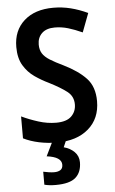

<svg xmlns="http://www.w3.org/2000/svg" viewBox="-63 -766 627 1047"><g transform="rotate(-5 251.0 -242.0)"><path d="M463 -196Q463 -101 399 -45.5Q335 10 226 10Q176 10 128.5 0Q81 -10 43 -29V-149Q85 -129 134 -113.5Q183 -98 231 -98Q288 -98 314.5 -124Q341 -150 341 -189Q341 -233 307 -259.5Q273 -286 210 -318Q172 -336 135 -361.5Q98 -387 74 -427Q50 -467 50 -528Q50 -618 109 -671Q168 -724 269 -724Q318 -724 364 -712.5Q410 -701 457 -679L418 -576Q376 -595 340.5 -605.5Q305 -616 268 -616Q222 -616 197.5 -592.5Q173 -569 173 -531Q173 -502 185.5 -482Q198 -462 226 -444.5Q254 -427 298 -406Q377 -367 420 -321Q463 -275 463 -196ZM341 128Q341 182 308.5 211Q276 240 199 240Q163 240 137 233V162Q150 165 167 167.5Q184 170 197 170Q218 170 231 161.5Q244 153 244 133Q244 90 163 80L202 0H277L260 39Q295 48 318 71Q341 94 341 128Z"/></g></svg>

Font: Noto Sans Telugu SemiCondensed SemiBold
Style: Regular
Weight: 600
Width: 4
Designer: Jelle Bosma - Monotype Design Team
Foundry: Monotype Imaging Inc.
Version: Version 2.005; ttfautohint (v1.8.4.7-5d5b)